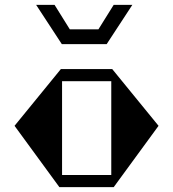

<svg xmlns="http://www.w3.org/2000/svg" viewBox="-20 -772 714 792"><path d="M449 -752H526L420 -590H235L129 -752H205L268 -651H386ZM634 -253 449 0H225L40 -253L231 -487H443ZM236 -50H439V-437H236Z"/></svg>

Font: Chokokutai
Style: Regular
Weight: 400
Designer: 108号,108go
Foundry: Font Zone 108
Version: Version 1.000; ttfautohint (v1.8.3)